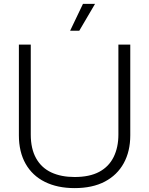

<svg xmlns="http://www.w3.org/2000/svg" viewBox="-20 -958 766 986"><path d="M363 8Q275 8 210.5 -24Q146 -56 111.5 -117Q77 -178 77 -263V-729H138V-267Q138 -194 165.5 -145Q193 -96 243.5 -72.5Q294 -49 363 -49Q440 -49 489.5 -75.5Q539 -102 563.5 -151.5Q588 -201 588 -267V-729H649V-263Q649 -181 615.5 -120Q582 -59 518.5 -25.5Q455 8 363 8ZM340 -800 406 -938H468L387 -800Z"/></svg>

Font: Mona Sans ExtraLight Light
Style: Regular
Weight: 300
Version: Version 2.000